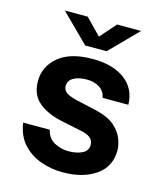

<svg xmlns="http://www.w3.org/2000/svg" viewBox="-108 -789 745 879"><g transform="rotate(15 264.0 -349.0)"><path d="M270.5 10Q216.5 10 166.8 -7.8Q117 -25.5 82.2 -63.5Q47.5 -101.5 38.5 -163H164.5Q174.5 -121.5 207.2 -105.8Q240 -90 270 -90Q311.5 -90 337.5 -103.2Q363.5 -116.5 363.5 -144Q363.5 -165 348.2 -177.5Q333 -190 298 -196.5L207 -215.5Q138 -230 96.5 -264.8Q55 -299.5 54.5 -363.5Q54 -433.5 109.8 -480.2Q165.5 -527 271.5 -527Q367 -527 424 -484.8Q481 -442.5 482.5 -366.5H360.5Q355 -396.5 330.8 -412.8Q306.5 -429 269.5 -429Q232 -429 207.5 -415.5Q183 -402 183 -374.5Q183 -354 202.8 -342.2Q222.5 -330.5 265 -322L349 -303Q406.5 -289 436.5 -262Q466.5 -235 477.5 -205.2Q488.5 -175.5 488.5 -152Q488.5 -74.5 428 -32.2Q367.5 10 270.5 10ZM221.5 -577.5 90 -708H198.5L271.5 -633L337.5 -708H451.5L323 -577.5Z"/></g></svg>

Font: Public Sans
Style: Bold
Weight: 700
Designer: The Public Sans project authors (U.S. Web Design System). Libre Franklin designed by Pablo Impallari and Rodrigo Fuenzal
Version: Version 1.008; ttfautohint (v1.8.1) -l 8 -r 50 -G 200 -x 14 